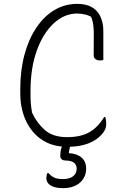

<svg xmlns="http://www.w3.org/2000/svg" viewBox="-20 -740 640 994"><path d="M327 20Q268 20 222.5 -2Q177 -24 146.5 -62.5Q116 -101 100.5 -150Q85 -199 85 -254V-281Q85 -376 106.5 -456Q128 -536 167.5 -595.5Q207 -655 261 -687.5Q315 -720 380 -720Q402 -720 420 -716Q438 -712 452.5 -704.5Q467 -697 478 -686Q490 -674 498 -658Q506 -642 510.5 -622.5Q515 -603 515 -580Q515 -543 515 -505.5Q515 -468 515 -430Q512 -429 508.5 -428Q505 -427 500 -427Q482 -427 473.5 -434.5Q465 -442 465 -453Q465 -518 465.5 -557.5Q466 -597 460.5 -624.5Q455 -652 437 -680L476 -638Q448 -658 424 -664Q400 -670 380 -670Q313 -670 258 -619Q203 -568 170.5 -478Q138 -388 138 -270V-247Q138 -219 140 -199Q142 -179 146 -157Q170 -104 212 -67Q254 -30 327 -30Q399 -30 443.5 -56Q488 -82 519 -134H525Q526 -130 527 -126Q528 -122 528.5 -117.5Q529 -113 529.5 -109Q530 -105 530 -101Q530 -82 523 -67.5Q516 -53 502 -39Q482 -19 456.5 -6Q431 7 399 13.5Q367 20 327 20ZM426 133Q426 177 394 205.5Q362 234 306 234Q276 234 257 227Q238 220 229 208.5Q220 197 220 184Q220 179 220.5 174.5Q221 170 222 165.5Q223 161 225 156H231Q245 172 261 179.5Q277 187 306 187Q340 187 358.5 172.5Q377 158 377 133Q377 113 362.5 102Q348 91 319 91Q307 91 299.5 84.5Q292 78 292 69Q292 58 293 48.5Q294 39 296.5 30.5Q299 22 302 14.5Q305 7 308 0Q310 -4 315.5 -7.5Q321 -11 330 -12Q339 -13 351 -11Q348 -3 346 4.5Q344 12 342.5 19Q341 26 339.5 33Q338 40 337 47V53Q378 55 402 75.5Q426 96 426 133Z"/></svg>

Font: Recursive Monospace Casual Light
Style: Regular
Weight: 300
Version: Version 1.047